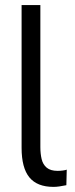

<svg xmlns="http://www.w3.org/2000/svg" viewBox="-20 -725 295 754"><path d="M190 8.9Q126.1 8.9 95.5 -28.3Q64.8 -65.6 64.8 -144.7V-705H138.5V-147.1Q138.5 -121.6 143.5 -100.3Q148.5 -79 163.5 -66.5Q178.5 -54 206.3 -54Q216.3 -54 227 -55.4Q237.6 -56.8 242.1 -58.8L240.6 2.3Q224.1 5.5 212.6 7.2Q201 8.9 190 8.9Z"/></svg>

Font: Nunito Sans 12pt ExtraLight Condensed
Style: Regular
Weight: 200
Width: 3
Version: Version 3.101;gftools[0.9.27]